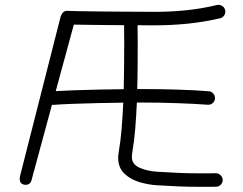

<svg xmlns="http://www.w3.org/2000/svg" viewBox="-20 -718 977 772"><path d="M885.3 -677.2Q887.7 -666.5 881.8 -656.7Q876 -647 864.7 -644.5Q802.2 -629.9 736.6 -623Q670.9 -616.2 602.5 -616.2Q595.7 -616.2 577.1 -616.2Q558.6 -616.2 533.2 -616.7Q533.2 -600.1 533.4 -582.5Q533.7 -564.9 533.7 -546.4Q533.7 -502.9 533.4 -455.3Q533.2 -407.7 531.7 -359.9Q542 -359.9 551.3 -359.9Q625 -359.9 694.8 -357.7Q764.6 -355.5 819.3 -351.1Q830.6 -350.1 837.9 -341.6Q845.2 -333 844.2 -321.8Q843.8 -310.5 835 -303.2Q826.2 -295.9 814.9 -296.9Q762.2 -300.8 693.1 -303.2Q624 -305.7 551.3 -305.7Q541.5 -305.7 530.3 -305.7Q527.8 -250.5 523.7 -199.5Q519.5 -148.4 512.2 -106.9Q510.3 -94.7 510.3 -85.9Q510.3 -57.6 541 -43.7Q571.8 -29.8 614.7 -27.3Q661.1 -24.4 700.9 -22.7Q740.7 -21 787.1 -21Q802.7 -21 817.4 -21Q832 -21 847.2 -21.5Q858.4 -21.5 866.7 -13.7Q875 -5.9 875.5 5.4Q875.5 16.6 867.7 24.7Q859.9 32.7 848.6 32.7Q833 33.2 817.9 33.2Q802.7 33.2 787.1 33.2Q739.7 33.2 699 31.5Q658.2 29.8 611.8 26.9Q576.7 24.9 540.5 14.2Q504.4 3.4 479.7 -20.3Q455.1 -43.9 455.1 -84.5Q455.1 -91.3 456.1 -97.9Q457 -104.5 458 -110.8Q464.8 -149.9 469 -200.2Q473.1 -250.5 475.6 -305.2Q426.8 -304.7 373.3 -303.5Q319.8 -302.2 272.7 -300.5Q225.6 -298.8 196.3 -296.4Q192.9 -295.9 189 -296.9L106.4 7.8Q103.5 18.6 94 22.9Q84.5 27.3 72.8 23.4Q63 19.5 60.5 10.3Q58.1 1 60.5 -9.8L222.7 -647Q225.1 -658.2 232.4 -666.7Q239.7 -675.3 251.5 -674.3Q261.7 -673.8 297.1 -673.1Q332.5 -672.4 379.9 -671.9Q427.2 -671.4 474.4 -671.1Q521.5 -670.9 556.9 -670.7Q592.3 -670.4 602.5 -670.4Q668.5 -670.4 731 -677Q793.5 -683.6 852.1 -697.8Q863.3 -700.2 873 -694.3Q882.8 -688.5 885.3 -677.2ZM276.9 -619.1 204.1 -351.6Q236.8 -353.5 283.2 -355.2Q329.6 -356.9 380.4 -357.9Q431.2 -358.9 477.5 -359.4Q478.5 -407.7 479 -455.3Q479.5 -502.9 479.5 -546.4Q479.5 -564.9 479.2 -582.8Q479 -600.6 479 -616.7Q441.4 -617.2 402.3 -617.4Q363.3 -617.7 330.1 -618.2Q296.9 -618.7 276.9 -619.1Z"/></svg>

Font: Mikhak-FD Light
Style: Regular
Weight: 300
Designer: Amin Abedi
Version: Version 3.2